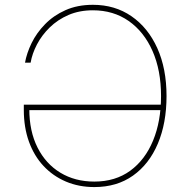

<svg xmlns="http://www.w3.org/2000/svg" viewBox="-20 -757 771 787"><path d="M366.7 9.8Q303.2 9.8 250.2 -12.7Q197.3 -35.2 158.4 -76.7Q119.6 -118.2 98.6 -176.5Q77.6 -234.9 77.6 -306.6V-328.1H648.4V-305.7H90.3L100.1 -310.5Q100.1 -219.2 133.8 -152.3Q167.5 -85.4 227.5 -49.1Q287.6 -12.7 366.7 -12.7Q452.6 -12.7 513.7 -57.1Q574.7 -101.6 607.4 -180.7Q640.1 -259.8 640.1 -363.3Q640.1 -468.8 605.2 -547.9Q570.3 -627 507.6 -670.9Q444.8 -714.8 360.8 -714.8Q305.2 -714.8 260.7 -695.6Q216.3 -676.3 183.8 -644.5Q151.4 -612.8 131.6 -575Q111.8 -537.1 105.5 -500H82.5Q89.4 -539.1 109.6 -580.6Q129.9 -622.1 164.6 -657.7Q199.2 -693.4 248.3 -715.3Q297.4 -737.3 360.8 -737.3Q451.2 -737.3 519 -690.4Q586.9 -643.6 624.8 -559.6Q662.6 -475.6 662.6 -363.3Q662.6 -252.4 627 -168.2Q591.3 -84 525.1 -37.1Q459 9.8 366.7 9.8Z"/></svg>

Font: Inter 16pt Thin
Style: Regular
Weight: 250
Version: Version 4.001;git-66647c0bb